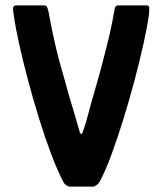

<svg xmlns="http://www.w3.org/2000/svg" viewBox="-20 -693 603 713"><path d="M237 0Q229 -3 224 -6.5Q219 -10 215 -18Q193 -60 170 -121Q147 -182 125 -253Q103 -324 84 -395.5Q65 -467 51 -530Q37 -593 31 -638Q27 -658 29 -665.5Q31 -673 40 -673H142Q151 -673 154 -668.5Q157 -664 161 -646Q166 -616 172.5 -585Q179 -554 186 -523.5Q193 -493 201.5 -462Q210 -431 219 -400Q228 -369 236 -339Q245 -310 256 -272Q267 -234 276 -203Q280 -195 281.5 -194.5Q283 -194 287 -202Q298 -231 308 -270.5Q318 -310 327 -339Q335 -368 344 -399Q353 -430 361 -461.5Q369 -493 377 -524Q385 -555 391.5 -585.5Q398 -616 403 -645Q406 -664 409 -668.5Q412 -673 420 -673H524Q533 -673 534 -665.5Q535 -658 533 -638Q527 -594 513 -531Q499 -468 480 -396Q461 -324 439 -253Q417 -182 394.5 -120.5Q372 -59 350 -18Q344 -9 339 -6Q334 -3 328 0Z"/></svg>

Font: Glory
Style: Bold
Weight: 700
Designer: Robert Leuschke
Foundry: Robert Leuschke
Version: Version 1.011